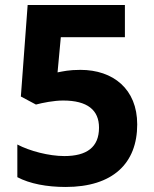

<svg xmlns="http://www.w3.org/2000/svg" viewBox="-20 -734 612 764"><path d="M300 -456C253 -456 231 -450 209 -446L222 -586H477V-714H90L63 -350L123 -318C150 -325 194 -334 231 -334C328 -334 374 -296 374 -226C374 -148 325 -113 236 -113C175 -113 98 -133 49 -159V-29C98 -3 166 10 241 10C429 10 526 -84 526 -239C526 -380 430 -456 300 -456Z"/></svg>

Font: Noto Traditional Nushu
Style: Bold
Weight: 700
Designer: LIU Zhao
Foundry: LiuZhao Studio
Version: Version 2.003